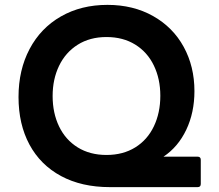

<svg xmlns="http://www.w3.org/2000/svg" viewBox="-20 -768 900 788"><path d="M431 0Q315 0 230.5 -45.5Q146 -91 101 -174.5Q56 -258 56 -370Q56 -481 101.5 -567Q147 -653 230 -700.5Q313 -748 421 -748Q527 -748 608.5 -702Q690 -656 734 -575.5Q778 -495 778 -394Q778 -306 744.5 -235.5Q711 -165 651 -125H791Q804 -125 804 -112V-13Q804 0 791 0ZM638 -375Q638 -444 611.5 -499Q585 -554 535 -585Q485 -616 417 -616Q349 -616 299 -584.5Q249 -553 222.5 -498Q196 -443 196 -374Q196 -304 222.5 -249Q249 -194 299 -163Q349 -132 417 -132Q485 -132 535 -163Q585 -194 611.5 -249.5Q638 -305 638 -375Z"/></svg>

Font: LINE Seed Sans TH App
Style: Bold
Weight: 700
Designer: Dalton Maag Ltd | Thai characters by Cadson Demak Co.,Ltd.
Foundry: Dalton Maag Ltd
Version: Version 1.003